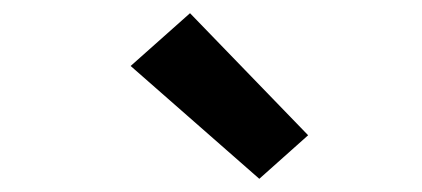

<svg xmlns="http://www.w3.org/2000/svg" viewBox="-20 -819 640 291"><path d="M373 -548 178 -719 268 -799 447 -614Z"/></svg>

Font: Iosevka SS04 Extended
Style: Bold Italic
Weight: 700
Width: 7
Italic angle: -9°
Monospace: yes
Designer: Belleve Invis
Foundry: Belleve Invis
Version: Version 19.0.0; ttfautohint (v1.8.4)